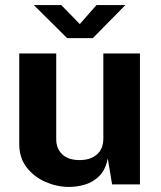

<svg xmlns="http://www.w3.org/2000/svg" viewBox="-20 -728 635 758"><path d="M253 10Q205.5 10 160.2 -9.5Q115 -29 85.5 -66.8Q56 -104.5 56 -159.5V-517H202V-178Q202 -142 225.5 -119Q249 -96 294.5 -96Q337 -96 362.5 -118.2Q388 -140.5 388 -180.5V-517H532.5V0H422.5L405.5 -102.5Q396.5 -57 371.8 -32.8Q347 -8.5 315.2 0.8Q283.5 10 253 10ZM245 -577.5 113.5 -708H222L295 -633L361 -708H475L346.5 -577.5Z"/></svg>

Font: Public Sans
Style: Bold
Weight: 700
Designer: The Public Sans project authors (U.S. Web Design System). Libre Franklin designed by Pablo Impallari and Rodrigo Fuenzal
Version: Version 1.008; ttfautohint (v1.8.1) -l 8 -r 50 -G 200 -x 14 